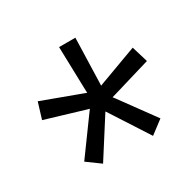

<svg xmlns="http://www.w3.org/2000/svg" viewBox="-97 -813 626 613"><g transform="rotate(-30 215.5 -506.0)"><path d="M163.1 -486.8 22.9 -528.8 41 -587.9 181.2 -536.1 191.4 -532.2 190.9 -543 186.5 -703.6H246.6L241.7 -540.5L241.2 -529.8L251.5 -533.7L389.2 -584.5L407.2 -524.9L264.6 -482.4L254.4 -479.5L260.7 -471.2L353 -344.7L304.7 -308.1L218.3 -441.9L211.9 -451.7L205.6 -441.9L122.1 -311L73.2 -346.7L167 -475.6L173.3 -483.9Z"/></g></svg>

Font: Shabnam Light FD
Style: Light-FD
Weight: 300
Foundry: DejaVu fonts team - Redesigned by Saber Rastikerdar - Based on Vazir font
Version: Version 5.0.0